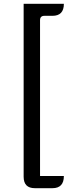

<svg xmlns="http://www.w3.org/2000/svg" viewBox="-20 -816 395 1007"><path d="M163 171Q104 171 104 111V-796H315Q315 -733 255 -733H213Q190 -733 190 -710V107H315Q315 171 255 171Z"/></svg>

Font: Swei Half Moon CJK TC
Style: Medium
Weight: 500
Version: Version 2.125